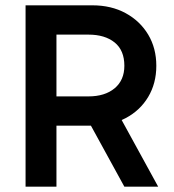

<svg xmlns="http://www.w3.org/2000/svg" viewBox="-20 -701 653 721"><path d="M76 0V-681H327Q398 -681 452 -651.5Q506 -622 536.5 -571Q567 -520 567 -454Q567 -388 536.5 -337Q506 -286 452 -257.5Q398 -229 327 -229H169V-339H312Q374 -339 410.5 -369.5Q447 -400 447 -454Q447 -512 410.5 -541.5Q374 -571 312 -571H168L192 -597V0ZM447 0 293 -281H420L574 0Z"/></svg>

Font: Gabarito Medium
Style: Regular
Weight: 500
Designer: Leandro Assis / Alvaro Franca / Felipe Casaprima
Foundry: Naipe Foundry
Version: Version 1.000